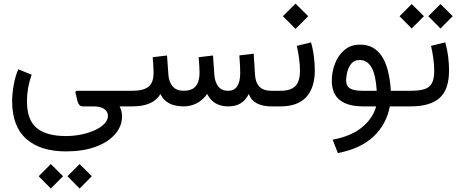

<svg xmlns="http://www.w3.org/2000/svg" viewBox="-20 -599 2596 1081"><path d="M158.2 -178.2Q131.8 -105 131.8 -29.3Q131.8 76.7 186.8 121.8Q241.7 167 351.1 167Q394.5 167 436.8 158.4Q479 149.9 513.2 134.3Q547.4 118.7 567.6 97.9Q587.9 77.1 587.9 52.2Q587.9 30.8 567.6 15.4Q547.4 0 507.8 0H447.8Q433.6 0 426.3 -8.8Q418.9 -17.6 416 -30.3L405.3 -75.2Q402.3 -87.9 416.5 -87.9H711.4V0H653.3Q663.1 20 665 32.7Q667 45.4 667 55.7Q667 112.3 627.4 157.2Q587.9 202.1 517.1 227.8Q446.3 253.4 351.6 253.4Q206.5 253.4 127.4 182.6Q48.3 111.8 48.3 -29.8Q48.3 -69.3 57.1 -119.9Q65.9 -170.4 83 -209ZM359.9 393.1 428.2 324.7 497.1 393.1 428.2 462.4ZM197.8 393.1 266.1 324.7 335 393.1 266.1 462.4Z M1264.6 -87.9Q1332.5 -87.9 1332.5 -189Q1332.5 -205.6 1331.3 -230Q1330.1 -254.4 1327.6 -287.1L1408.2 -296.9L1416 -176.3Q1421.9 -87.9 1506.3 -87.9H1521V0H1507.3Q1459.5 0 1426.5 -17.1Q1393.6 -34.2 1380.9 -69.8Q1362.3 -34.2 1334.7 -17.1Q1307.1 0 1265.1 0Q1181.2 0 1146.5 -69.8Q1095.7 0 1012.2 0Q914.6 -1 883.3 -69.8Q842.8 0 725.6 0H691.9V-87.9H726.6Q786.1 -87.9 815.4 -110.1Q844.7 -132.3 844.7 -189.9Q844.7 -202.6 843.5 -224.1Q842.3 -245.6 839.8 -276.9L920.4 -286.6L928.2 -176.3Q931.2 -137.7 952.1 -112.8Q973.1 -87.9 1013.2 -87.9Q1061.5 -87.9 1082.5 -114.3Q1103.5 -140.6 1103.5 -189.9Q1103.5 -201.7 1102.3 -223.4Q1101.1 -245.1 1098.6 -276.9L1179.2 -286.6L1187 -176.3Q1189.5 -139.2 1208 -113.5Q1226.6 -87.9 1264.6 -87.9Z M1752.4 -203.1Q1752.4 -105 1704.1 -52.5Q1655.8 0 1559.6 0H1501.5V-87.9H1559.6Q1616.2 -87.9 1642.6 -114Q1668.9 -140.1 1668.9 -201.7Q1668.9 -230.5 1664.1 -268.3Q1659.2 -306.2 1650.9 -340.8L1731 -360.4Q1742.2 -322.3 1747.3 -280.5Q1752.4 -238.8 1752.4 -203.1ZM1572.8 -507.8 1644 -578.6 1715.3 -507.8 1644 -436.5Z M2008.8 -347.7Q2085.4 -347.7 2128.7 -283.9Q2171.9 -220.2 2180.7 -87.9H2237.8V0H2174.8Q2156.2 100.1 2083.5 169.2Q2010.7 238.3 1882.3 262.7L1853 187.5Q1958.5 167.5 2019 117.2Q2079.6 66.9 2097.7 0H2025.9Q1848.1 0 1848.1 -144.5Q1848.1 -192.9 1865.5 -239.5Q1882.8 -286.1 1918.5 -316.9Q1954.1 -347.7 2008.8 -347.7ZM2101.1 -87.9Q2095.7 -177.2 2071.8 -219.2Q2047.9 -261.2 2004.4 -261.2Q1975.1 -261.2 1958.5 -241.2Q1941.9 -221.2 1935.3 -194.6Q1928.7 -168 1928.7 -147Q1928.7 -115.2 1950.2 -101.6Q1971.7 -87.9 2021 -87.9Z M2486.8 -360.4Q2498 -322.3 2503.2 -280.5Q2508.3 -238.8 2508.3 -203.1Q2508.3 -95.2 2455.3 -47.6Q2402.3 0 2291 0H2218.3V-87.9H2291Q2339.4 -87.9 2368.7 -96.7Q2397.9 -105.5 2411.4 -129.9Q2424.8 -154.3 2424.8 -201.7Q2424.8 -230.5 2419.9 -268.3Q2415 -306.2 2406.7 -340.8ZM2391.6 -507.8 2460 -576.2 2528.8 -507.8 2460 -438.5ZM2229.5 -507.8 2297.9 -576.2 2366.7 -507.8 2297.9 -438.5Z"/></svg>

Font: Vazir FD-UI
Style: Regular-FD-UI
Weight: 400
Designer: Saber Rastikerdar
Foundry: Saber Rastikerdar
Version: Version 30.1.0